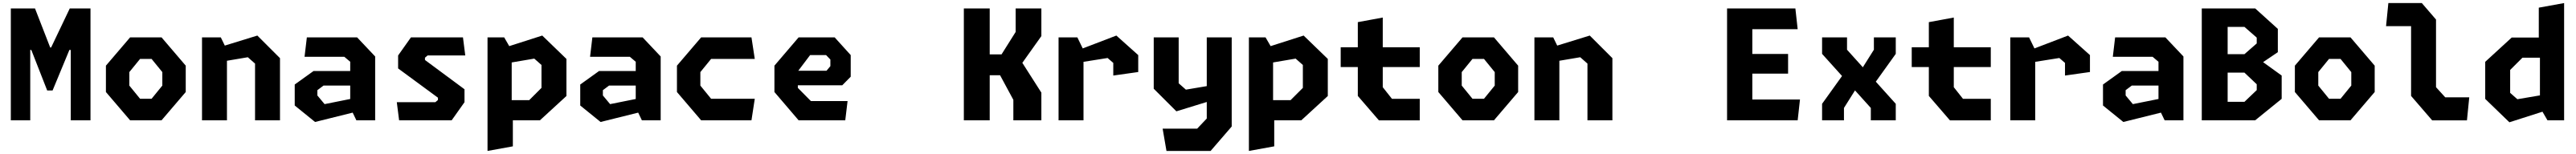

<svg xmlns="http://www.w3.org/2000/svg" viewBox="-20 -785 16780 1005"><path d="M50.5 0H177V-459H184L287.5 -194.5H322.5L432 -459H441V0H569.5V-730H434.5L313 -475H307L208 -730H50.5Z M827.5 0H1032.5L1190 -184.5V-356.5L1032.5 -541H827.5L670 -356.5V-184.5ZM822.5 -226.5V-314.5L892.5 -400.5H967.5L1037.5 -314.5V-226.5L967.5 -140.5H892.5Z M1641.5 0H1804V-405.5L1656.5 -553L1444.5 -487.5L1418.5 -541H1296V0H1458.5V-388.5L1594.5 -411.5L1641.5 -370Z M2301.5 0H2424V-416.5L2306.5 -541H1979L1964 -414.5H2223L2261.5 -382V-321.5H2022.5L1900 -233.5V-96.5L2032.5 11L2277.5 -50ZM2047.5 -162V-196.5L2087.5 -226.5H2261.5V-139L2094.5 -105.5Z M2580 0H2922.5L3006 -118V-202.5L2748.5 -393.5V-408.5L2765.5 -423H3011L2996 -541H2657L2573.5 -423V-338.5L2833 -147.5V-132.5L2816 -118H2565Z M3156 200 3321 170V0H3497.5L3670 -158.5V-400.5L3512.5 -553L3297.5 -484L3264.5 -541H3156ZM3313.5 -131.5V-377.5L3460.5 -402.5L3507.5 -361V-211.5L3427.5 -131.5Z M4161.5 0H4284V-416.5L4166.5 -541H3839L3824 -414.5H4083L4121.5 -382V-321.5H3882.5L3760 -233.5V-96.5L3892.5 11L4137.5 -50ZM3907.5 -162V-196.5L3947.5 -226.5H4121.5V-139L3954.5 -105.5Z M4547.5 0H4875.5L4897 -140.5H4612.5L4542.5 -226.5V-314.5L4612.5 -400.5H4897L4875.5 -541H4547.5L4390 -356.5V-184.5Z M5182.5 0H5486.5L5501.5 -125.5H5262.5L5177.5 -211.5V-228.5H5467L5522 -284.5V-425.5L5417.5 -541H5182.5L5025 -356.5V-184.5ZM5180.5 -323.5 5257.5 -425.5H5361.5L5389.5 -396.5V-353.5L5364.5 -323.5Z M6581.5 0H6764V-180.5L6640 -375L6764 -549.5V-730H6596.5V-576.5L6504.5 -430H6427.5V-730H6259V0H6427.5V-294H6495L6581.5 -133.5Z M7232.5 -292 7395 -315V-425.5L7252.5 -553L7033.5 -469L6998.5 -541H6876V0H7038.5V-381.5L7195.5 -406.5L7232.5 -374.5Z M7579 200H7866.5L8004 40.5V-541H7841.5V-223L7705.5 -200L7658.5 -241.5V-541H7496V-206L7643.5 -58.5L7841.5 -119.5V-11.5L7779 54.5H7554Z M8116 200 8281 170V0H8457.5L8630 -158.5V-400.5L8472.5 -553L8257.5 -484L8224.5 -541H8116ZM8273.5 -131.5V-377.5L8420.5 -402.5L8467.5 -361V-211.5L8387.5 -131.5Z M8963 0.5H9229V-140H9048L8988 -216V-347.5H9229V-476.5H8988V-670.5L8825.5 -640.5V-476.5H8714V-347.5H8825.5V-159Z M9507.5 0H9712.5L9870 -184.5V-356.5L9712.5 -541H9507.5L9350 -356.5V-184.5ZM9502.5 -226.5V-314.5L9572.5 -400.5H9647.5L9717.5 -314.5V-226.5L9647.5 -140.5H9572.5Z M10321.5 0H10484V-405.5L10336.5 -553L10124.5 -487.5L10098.5 -541H9976V0H10138.5V-388.5L10274.5 -411.5L10321.5 -370Z M11231 0H11691L11706 -135.5H11395.5V-304.5H11628.5V-433H11395.5V-594.5H11691L11676 -730H11231Z M12167.5 0H12330V-107.5L12200 -252L12330 -433.5V-541H12187.5V-460.5L12115.5 -346L12012.5 -460.5V-541H11850V-433.5L11980 -289L11850 -107.5V0H11992.5V-80.5L12064.5 -195L12167.5 -80.5Z M12683 0.5H12949V-140H12768L12708 -216V-347.5H12949V-476.5H12708V-670.5L12545.5 -640.5V-476.5H12434V-347.5H12545.5V-159Z M13432.5 -292 13595 -315V-425.5L13452.5 -553L13233.5 -469L13198.5 -541H13076V0H13238.5V-381.5L13395.5 -406.5L13432.5 -374.5Z M14081.5 0H14204V-416.5L14086.5 -541H13759L13744 -414.5H14003L14041.5 -382V-321.5H13802.5L13680 -233.5V-96.5L13812.5 11L14057.5 -50ZM13827.5 -162V-196.5L13867.5 -226.5H14041.5V-139L13874.5 -105.5Z M14323.5 0H14671.5L14844 -140V-292L14723 -379.5L14819 -444.5V-596.5L14671.5 -730H14323.5ZM14492 -120.5V-311H14601.5L14681.5 -235V-197L14601.5 -120.5ZM14492 -431.5V-609.5H14601.5L14681.5 -539.5V-501.5L14601.5 -431.5Z M15087.5 0H15292.5L15450 -184.5V-356.5L15292.5 -541H15087.5L14930 -356.5V-184.5ZM15082.5 -226.5V-314.5L15152.5 -400.5H15227.5L15297.5 -314.5V-226.5L15227.5 -140.5H15152.5Z M15824.5 0.5H16051L16066 -150H15909.5L15849.5 -216V-657.5L15757 -765H15539L15524 -614.5H15687V-159Z M16575.5 0H16684V-765L16519 -735V-540H16342.5L16170 -381.5V-139.5L16327.5 13L16543 -56ZM16332.5 -179V-328.5L16412.5 -408.5H16526.5V-162.5L16379.5 -137.5Z"/></svg>

Font: Monaspace Krypton ExtraBold
Style: Regular
Weight: 800
Designer: Riley Cran & the Lettermatic Team
Foundry: Lettermatic
Version: Version 1.101 (Monaspace Krypton)